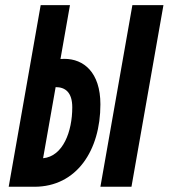

<svg xmlns="http://www.w3.org/2000/svg" viewBox="-20 -713 644 733"><path d="M13.2 0H111.3C272.9 0 363.3 -139.2 363.3 -314.5C363.3 -437.5 298.8 -488.3 226.1 -488.3C221.2 -488.3 215.8 -488.3 210.9 -487.8L247.1 -693.4H135.3ZM363.3 0H481.9L604 -693.4H485.4ZM144.5 -108.9 192.4 -380.4C192.4 -380.4 192.4 -380.4 192.4 -380.4C229 -380.4 255.9 -360.8 255.9 -303.2C255.9 -210.9 220.7 -116.2 144.5 -108.9Z"/></svg>

Font: Cascadia Mono PL SemiBold
Style: Italic
Weight: 600
Italic angle: -10°
Monospace: yes
Designer: Aaron Bell
Foundry: Saja Typeworks
Version: Version 2404.023